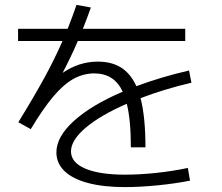

<svg xmlns="http://www.w3.org/2000/svg" viewBox="-20 -765 904 783"><path d="M497.1 -341.8Q390.1 -295.4 329.8 -244.4Q269.5 -193.4 269.5 -147.5Q269.5 -102.5 327.4 -77.6Q385.3 -52.7 490.2 -52.7Q548.3 -52.7 614.7 -59.6Q681.2 -66.4 746.1 -80.1L754.9 -28.3Q693.4 -16.1 621.3 -9Q549.3 -2 489.3 -2Q402.3 -2 339.4 -18.6Q276.4 -35.2 243.2 -67.1Q210 -99.1 210 -143.6Q210 -207 281.2 -271.7Q352.5 -336.4 480.5 -391.1Q462.4 -429.2 433.8 -447.3Q405.3 -465.3 364.3 -465.8Q318.8 -465.3 278.8 -442.9Q238.8 -420.4 197.3 -371.3Q155.8 -322.3 105.5 -238.3L54.7 -266.6Q118.2 -369.6 159.9 -445.8Q201.7 -522 234.9 -597.7H53.7V-647.5H255.9Q276.9 -700.7 292 -745.1L350.6 -734.4Q333.5 -686 317.9 -647.5H735.4V-597.7H297.4Q271 -536.1 235.4 -467.8Q302.2 -513.7 378.9 -513.7Q435.5 -513.7 474.1 -489.3Q512.7 -464.8 536.1 -413.6Q637.2 -451.2 751 -477.5L760.7 -427.7Q648.9 -401.4 553.2 -364.7Q573.2 -288.1 573.2 -164.1H513.7Q513.7 -275.4 497.1 -341.8Z"/></svg>

Font: Pretendard GOV Light
Style: Regular
Weight: 300
Designer: Base glyphs from Inter by Rasmus Andersson; Hangeul glyphs from Noto Sans CJK(Source Han Sans) by Jang Soo-young and Kan
Foundry: Kil Hyung-jin
Version: Version 1.309